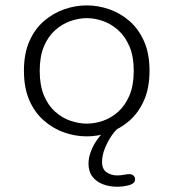

<svg xmlns="http://www.w3.org/2000/svg" viewBox="-20 -508 659 730"><path d="M310 10.5Q267 10.5 225 -4Q183 -18.5 147.8 -48.8Q112.5 -79 91.8 -126.2Q71 -173.5 71 -239Q71 -304.5 91.8 -351.5Q112.5 -398.5 147.8 -428.5Q183 -458.5 225 -473Q267 -487.5 310 -487.5Q352.5 -487.5 394.8 -473Q437 -458.5 471.8 -428.5Q506.5 -398.5 527.5 -351.5Q548.5 -304.5 548.5 -239Q548.5 -173.5 527.5 -126.2Q506.5 -79 471.8 -48.8Q437 -18.5 394.8 -4Q352.5 10.5 310 10.5ZM310 -38Q340.5 -38 371.8 -48.8Q403 -59.5 429.5 -83.2Q456 -107 472.2 -145.2Q488.5 -183.5 488.5 -239Q488.5 -293.5 472.2 -331.5Q456 -369.5 429.5 -393.2Q403 -417 371.8 -428Q340.5 -439 310 -439Q279.5 -439 248 -428Q216.5 -417 189.8 -393.2Q163 -369.5 147 -331.5Q131 -293.5 131 -239Q131 -183.5 147 -145.2Q163 -107 189.8 -83.2Q216.5 -59.5 248 -48.8Q279.5 -38 310 -38ZM425.5 202Q397 202 372 192.8Q347 183.5 331.8 164Q316.5 144.5 316.5 114Q316.5 91.5 325.5 68Q334.5 44.5 348.5 24.5Q362.5 4.5 377.2 -8.2Q392 -21 403 -21.5H431Q419.5 -14 404.8 7.2Q390 28.5 379 55.5Q368 82.5 368 107.5Q368 135 385.2 147Q402.5 159 425.5 159Q432 159 440 158.2Q448 157.5 454.5 156Q459 155 463 154.5Q467 154 470.5 154Q481.5 154 487.5 159.5Q493.5 165 493.5 173.5Q493.5 189.5 471.5 195.8Q449.5 202 425.5 202Z"/></svg>

Font: Sono Monospace Light
Style: Regular
Weight: 300
Version: Version 2.112